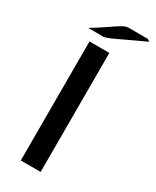

<svg xmlns="http://www.w3.org/2000/svg" viewBox="-217 -912 787 971"><g transform="rotate(30 176.5 -427.0)"><path d="M50 -751Q92 -776 134 -805Q176 -834 194 -844Q212 -854 229 -854H313H338L353 -845L235 -790Q204 -775 185 -766.5Q166 -758 155 -754.5Q144 -751 140.5 -750.5Q137 -750 131 -750.5Q125 -751 122 -751ZM90 0V-695H206V0Z"/></g></svg>

Font: Coval
Style: Medium
Weight: 500
Foundry: Context Ltd
Version: Version 001.000